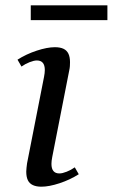

<svg xmlns="http://www.w3.org/2000/svg" viewBox="-20 -688 425 724"><path d="M136 16Q117 16 104 10Q91 4 85 -8.5Q79 -21 79 -41Q79 -48 80 -55.5Q81 -63 82 -72L146 -398Q149 -413 149 -424Q149 -460 119 -460Q108 -460 91.5 -453.5Q75 -447 61 -437L46 -463Q79 -484 118.5 -497Q158 -510 187 -510Q207 -510 219.5 -504Q232 -498 238 -485.5Q244 -473 244 -453Q244 -446 243.5 -438.5Q243 -431 241 -422L177 -96Q174 -81 174 -70Q174 -34 204 -34Q215 -34 231.5 -40.5Q248 -47 262 -57L277 -31Q244 -10 204.5 3Q165 16 136 16ZM96 -612V-668H385V-612Z"/></svg>

Font: Wittgenstein
Style: Italic
Weight: 400
Italic angle: -11°
Designer: Jörg Drees
Foundry: Jörg Drees
Version: Version 1.500